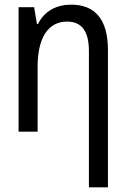

<svg xmlns="http://www.w3.org/2000/svg" viewBox="-20 -567 540 827"><path d="M60 0H142V-279C142 -404 187 -474 269 -474C334 -474 363 -430 363 -346V240H445V-350C445 -487 387 -547 286 -547C225 -547 171 -520 144 -464H139L127 -536H60Z"/></svg>

Font: Noto Sans Mono ExtraCondensed
Style: Regular
Weight: 400
Width: 2
Designer: Monotype Design Team
Foundry: Monotype Imaging Inc.
Version: Version 2.014